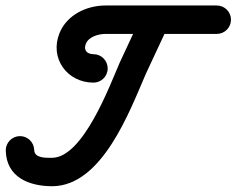

<svg xmlns="http://www.w3.org/2000/svg" viewBox="-71 -611 840 682"><path d="M435.2 -562.3C408.3 -504.6 381.5 -447 354.6 -389.3C354.6 -389.3 354.4 -389 354.3 -388.7C354.2 -388.4 354 -388.1 354 -388.1C319.5 -308.6 224.4 -51.6 114.5 -50.5C114.5 -50.5 114.6 -50.5 114.7 -50.5C114.9 -50.5 115 -50.5 115 -50.5C92.8 -50.5 51.3 -48.1 50.5 -78.3C49.7 -106.2 26.5 -128.2 -1.3 -127.5C-29.2 -126.7 -51.2 -103.5 -50.5 -75.7C-48 18.8 32.2 50.5 115 50.5C115 50.5 115.1 50.5 115.3 50.5C115.4 50.5 115.5 50.5 115.5 50.5C291.9 48.7 389.2 -215.5 446.7 -347.9C446.7 -347.9 446.5 -347.6 446.4 -347.3C446.3 -347 446.1 -346.7 446.1 -346.7C473 -404.3 499.9 -462 526.8 -519.6C538.6 -544.9 527.6 -574.9 502.3 -586.7C477.1 -598.5 447 -587.6 435.2 -562.3ZM261.2 -418.5C238.4 -418.6 224.8 -432.5 233.9 -455.3C244.2 -481 279 -490.5 304 -490.5C435.7 -490.5 567.3 -490.5 699 -490.5C726.9 -490.5 749.5 -513.1 749.5 -541C749.5 -568.8 726.9 -591.5 699 -591.5C567.3 -591.5 435.7 -591.5 304 -591.5C236.5 -591.5 166.3 -558.2 140.1 -492.7C104.8 -404.4 166.8 -317.8 260.8 -317.5C288.7 -317.4 311.4 -339.9 311.5 -367.8C311.6 -395.7 289.1 -418.4 261.2 -418.5Z"/></svg>

Font: FRB American Cursive Guidelines Ultra
Style: Bold Italic
Weight: 1000
Italic angle: -25°
Version: Version 2.0;Modular Font Editor K font №1